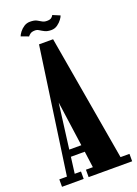

<svg xmlns="http://www.w3.org/2000/svg" viewBox="-156 -885 679 949"><g transform="rotate(-20 183.5 -410.5)"><path d="M-1 0V-39H39L133 -700.5H207L321 -39H368V0H139V-39H175.5L164 -124.5H91L80 -39H113V0ZM95.5 -160.5H159L126 -397ZM215 -746Q194.5 -746 181.5 -752.5Q168.5 -759 158.5 -765.5Q148.5 -772 138 -772Q120.5 -772 111.8 -765.2Q103 -758.5 100.5 -754L61 -768.5Q64 -777.5 73.5 -790Q83 -802.5 97.2 -811.8Q111.5 -821 128.5 -821Q151 -821 163.2 -814.8Q175.5 -808.5 185.2 -802.2Q195 -796 210 -796Q227.5 -796 234.8 -802.8Q242 -809.5 244 -814.5L282 -798.5Q280.5 -792 271.5 -779.5Q262.5 -767 248 -756.5Q233.5 -746 215 -746Z"/></g></svg>

Font: Imbue 10pt ExtraBold
Style: Regular
Weight: 800
Designer: Tyler Finck
Foundry: Etcetera Type Company
Version: Version 1.102; ttfautohint (v1.8.3)